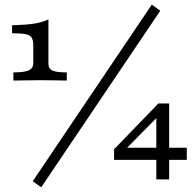

<svg xmlns="http://www.w3.org/2000/svg" viewBox="-20 -719 830 818"><path d="M37.1 -375.8V-410.5Q83.9 -410.5 102.8 -419.4Q121.8 -428.2 121.8 -450V-524.2Q121.8 -546.8 115.3 -558.1Q108.9 -569.4 89.5 -573.4Q70.2 -577.4 31.5 -577.4V-611.3Q89.5 -612.9 124.2 -618.1Q158.9 -623.4 186.3 -636.3V-447.6Q186.3 -426.6 203.2 -418.5Q220.2 -410.5 264.5 -410.5V-375.8Q240.3 -376.6 221 -376.6Q201.6 -376.6 185.9 -377Q170.2 -377.4 155.6 -377.4Q140.3 -377.4 123.4 -377Q106.5 -376.6 85.5 -376.6Q64.5 -376.6 37.1 -375.8ZM155.6 79 119.4 53.2 626.6 -699.2 662.9 -673.4ZM466.1 -37.9V-83.1L654.8 -278.2L676.6 -246.8L511.3 -79L500 -89.5H775.8V-37.9ZM646 45.2V-231.5L654.8 -278.2H700.8V45.2Z"/></svg>

Font: Playfair 5pt SemiExpanded Light
Style: Regular
Weight: 300
Width: 6
Designer: Claus Eggers Sørensen
Foundry: Claus Eggers Sørensen
Version: Version 2.203